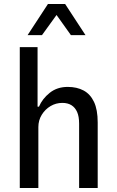

<svg xmlns="http://www.w3.org/2000/svg" viewBox="-20 -941 587 961"><path d="M79 0V-705H168V-407H175Q192 -447 229 -476.5Q266 -506 319 -506Q365 -506 398.5 -488Q432 -470 450.5 -431Q469 -392 469 -328V0H376V-322Q376 -358 366 -380.5Q356 -403 337.5 -414.5Q319 -426 292 -426Q260 -426 233 -410Q206 -394 189 -366.5Q172 -339 172 -305V0ZM118 -765 220 -921H306L408 -765H335L263 -866L190 -765Z"/></svg>

Font: Nunito Sans 7pt Condensed Medium
Style: Regular
Weight: 500
Width: 3
Designer: Vernon Adams
Foundry: Vernon Adams
Version: Version 3.101;gftools[0.9.27]